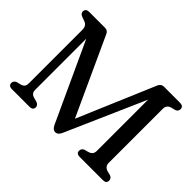

<svg xmlns="http://www.w3.org/2000/svg" viewBox="-135 -965 1230 1230"><g transform="rotate(45 480.0 -350.0)"><path d="M876.5 -61C853.5 -67 840.5 -81 840.5 -104.5V-595.5C840.5 -617 852 -633 876.5 -639L898.5 -644.5C916.5 -649 923 -660.5 923 -674C923 -692 909.5 -700 891 -700H745C730.5 -700 718.5 -692.5 711 -677.5L487.5 -151.5L245.5 -678.5C239 -693 227 -700 212.5 -700H68C51.5 -700 37 -693 37 -674C37 -660.5 45 -651 62.5 -645L85.5 -637C107 -629.5 118.5 -616 118.5 -586.5V-105.5C118.5 -81.5 112.5 -67 83.5 -60L62.5 -55C45 -51 37 -38.5 37 -26C37 -9.5 47.5 0 68 0H228C247 0 259 -8.5 259 -26C259 -38.5 250.5 -50.5 232.5 -55L213.5 -60C186 -67 176.5 -78 176.5 -105.5V-565.5L422.5 -32C432.5 -10.5 444.5 -1 459.5 -1C474 -1 487 -11 496 -32L732.5 -569.5V-104.5C732.5 -82.5 722.5 -68 696.5 -61L675.5 -55.5C658.5 -51 651 -38.5 651 -26C651 -7.5 663 0 682 0H891C911 0 923 -7 923 -26C923 -38.5 916 -51 898.5 -55.5Z"/></g></svg>

Font: dr Title
Style: Regular
Weight: 400
Version: Version 1.000;hotconv 1.0.109;makeotfexe 2.5.65596